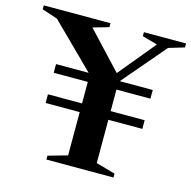

<svg xmlns="http://www.w3.org/2000/svg" viewBox="-140 -786 883 887"><g transform="rotate(15 302.0 -342.5)"><path d="M549.5 -293V-251.5H87V-293ZM549.5 -437.5V-396H87V-437.5ZM387 -432V-44.5L479 -18.5V0H158V-18.5L250 -44.5V-430.5L36.5 -641.5L-38 -666V-685H281V-666L205.5 -644.5L383 -454.5L357.5 -456.5L513.5 -645.5L441 -666V-685H642.5V-666L567.5 -643.5Z"/></g></svg>

Font: Newsreader 36pt SemiBold
Style: Regular
Weight: 600
Designer: Hugues Gentile
Foundry: Production Type
Version: Version 1.003